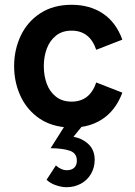

<svg xmlns="http://www.w3.org/2000/svg" viewBox="-20 -523 563 802"><path d="M174.5 228 213.5 168Q223 177 235 182.5Q247 188 259 188Q278.5 188 289.8 177.8Q301 167.5 301 148Q301 116.5 271.2 106.5Q241.5 96.5 191.5 96L247 8Q180.5 0.5 133.5 -36.2Q86.5 -73 62.8 -128.2Q39 -183.5 39 -247Q39 -315 66.5 -373.5Q94 -432 148.2 -467.5Q202.5 -503 279 -503Q355 -503 409.8 -466.5Q464.5 -430 491 -357.5L382 -315Q355 -395 279 -395Q240 -395 214 -374.2Q188 -353.5 175.5 -320Q163 -286.5 163 -247Q163 -207 175.2 -173.5Q187.5 -140 213.8 -119.2Q240 -98.5 279 -98.5Q355 -98.5 382 -178.5L491 -136Q468 -74 424.5 -38Q381 -2 320.5 7L287 48Q327 56.5 351.2 80.8Q375.5 105 375.5 144.5Q375.5 177 360.2 203.2Q345 229.5 318 244.2Q291 259 257.5 259Q238.5 259 214.8 251.2Q191 243.5 174.5 228Z"/></svg>

Font: HK Grotesk
Style: Bold
Weight: 700
Designer: Alfredo Marco Pradil
Foundry: Hanken Design Co.
Version: Version 3.001